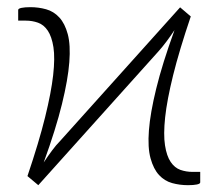

<svg xmlns="http://www.w3.org/2000/svg" viewBox="-20 -524 624 549"><path d="M525.5 -477Q492.5 -379.5 475 -308.8Q457.5 -238 452.2 -188.5Q447 -139 451.8 -108.5Q456.5 -78 468 -61Q479.5 -44 496 -38.2Q512.5 -32.5 530.5 -32.5H552.5V-2.5Q552.5 1.5 543 3.5Q533.5 5.5 517.5 5.5Q494 5.5 472.2 -0.5Q450.5 -6.5 434.8 -23.5Q419 -40.5 410.5 -71.2Q402 -102 405.8 -151.2Q409.5 -200.5 426.8 -271Q444 -341.5 479 -438Q467.5 -420.5 455.2 -404.2Q443 -388 432.5 -376.5L89.5 5.5L58.5 -20.5Q91.5 -118 109 -189Q126.5 -260 132 -309.2Q137.5 -358.5 132.8 -389Q128 -419.5 116.5 -436.5Q105 -453.5 88.5 -459.2Q72 -465 54 -465H32V-495.5Q32 -499.5 41.5 -501.5Q51 -503.5 67 -503.5Q90 -503.5 111.8 -497.5Q133.5 -491.5 149.5 -474.2Q165.5 -457 173.8 -426.2Q182 -395.5 178.2 -346.2Q174.5 -297 157.2 -226.5Q140 -156 105 -59.5Q116.5 -77 128.5 -93.2Q140.5 -109.5 152 -121L495 -503Z"/></svg>

Font: Lato Light
Style: Regular
Weight: 300
Designer: Lukasz Dziedzic
Foundry: tyPoland Lukasz Dziedzic
Version: Version 2.007; 2014-02-27